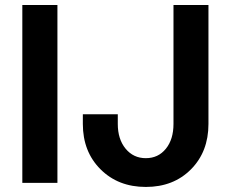

<svg xmlns="http://www.w3.org/2000/svg" viewBox="-20 -720 905 756"><path d="M67.9 0V-700.2H206.1V0ZM306.2 -231.9V-270H443.8V-231.9Q443.8 -171.9 474.6 -134.5Q505.4 -97.2 554.2 -97.2Q603 -97.2 633.1 -134.3Q663.1 -171.4 663.1 -231.9V-700.2H800.8V-231.9Q800.8 -122.6 731.9 -53.2Q663.1 16.1 554.2 16.1Q445.3 16.1 375.7 -53.5Q306.2 -123 306.2 -231.9Z"/></svg>

Font: Uncut Sans
Style: Bold
Weight: 700
Designer: Kasper Nordkvist
Foundry: UNCUT.wtf
Version: Version 1.304;Glyphs 3.2 (3246)